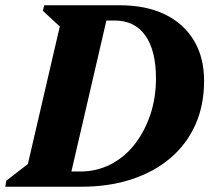

<svg xmlns="http://www.w3.org/2000/svg" viewBox="-47 -710 800 730"><path d="M154 0V-58H259Q320 -58 372.5 -84.5Q425 -111 463.5 -159.5Q502 -208 524 -272.5Q546 -337 546 -412Q546 -518 505.5 -575Q465 -632 389 -632H284V-690H408Q508 -690 579.5 -655.5Q651 -621 690 -556.5Q729 -492 729 -403Q729 -310 696 -236Q663 -162 601.5 -109.5Q540 -57 454 -28.5Q368 0 261 0ZM-27 0 -23 -23 109 -125 48 -39 190 -651 229 -564 116 -669 121 -690H371L211 0Z"/></svg>

Font: Platypi Light
Style: Bold Italic
Weight: 700
Italic angle: -13°
Version: Version 1.200